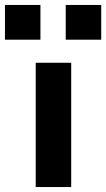

<svg xmlns="http://www.w3.org/2000/svg" viewBox="-54 -754 428 774"><path d="M90 0V-501H233V0ZM211 -594V-734H354V-594ZM-34 -594V-734H109V-594Z"/></svg>

Font: Nunito Sans 7pt SemiExpanded
Style: Bold
Weight: 700
Width: 6
Designer: Vernon Adams
Foundry: Vernon Adams
Version: Version 3.101;gftools[0.9.27]